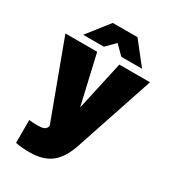

<svg xmlns="http://www.w3.org/2000/svg" viewBox="-204 -776 931 1042"><g transform="rotate(30 261.0 -255.0)"><path d="M112 14Q142 14 155.5 7.5Q169 1 173 -17L-4 -494H195L266 -186L334 -494H526L361 0Q332 86 282.5 124Q233 162 150 162Q127 162 102.5 160Q78 158 61 154V11Q69 12 82 13Q95 14 112 14ZM452 -536H322L267 -591L213 -536H83L190 -672H345Z"/></g></svg>

Font: Blinker ExtraBold
Style: Regular
Weight: 800
Designer: Juergen Huber
Foundry: supertype
Version: Version 1.017;hotconv 1.0.117;makeotfexe 2.5.65602